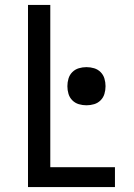

<svg xmlns="http://www.w3.org/2000/svg" viewBox="-20 -755 540 775"><path d="M93 0V-735H183V-80H444V0ZM329 -330Q313 -330 298 -334.5Q283 -339 272 -350Q261 -361 256.5 -376Q252 -391 252 -407Q252 -423 256.5 -438Q261 -453 272 -464Q283 -475 298 -479.5Q313 -484 329 -484Q345 -484 360 -479.5Q375 -475 386 -464Q397 -453 401.5 -438Q406 -423 406 -407Q406 -391 401.5 -376Q397 -361 386 -350Q375 -339 360 -334.5Q345 -330 329 -330Z"/></svg>

Font: Iosevka Term Curly Medium
Style: Regular
Weight: 500
Designer: Belleve Invis
Foundry: Belleve Invis
Version: Version 32.3.0